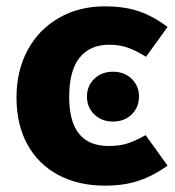

<svg xmlns="http://www.w3.org/2000/svg" viewBox="-20 -568 552 605"><path d="M508 -483 440 -389Q408 -409 382 -418Q356 -427 323 -427Q264 -427 231 -386.5Q198 -346 198 -262Q198 -108 322 -108Q356 -108 380 -115.5Q404 -123 439 -142L508 -46Q465 -15 418.5 1Q372 17 311 17Q227 17 164 -16.5Q101 -50 66.5 -112.5Q32 -175 32 -261Q32 -345 67 -410Q102 -475 165.5 -511.5Q229 -548 310 -548Q372 -548 417.5 -532.5Q463 -517 508 -483ZM418 -264Q418 -230 395 -207.5Q372 -185 336 -185Q300 -185 277 -207.5Q254 -230 254 -264Q254 -297 277 -319.5Q300 -342 336 -342Q372 -342 395 -319.5Q418 -297 418 -264Z"/></svg>

Font: FiraGOUPP
Style: Bold
Weight: 700
Designer: bBox Type
Foundry: bBox Type GmbH
Version: Version 1.001